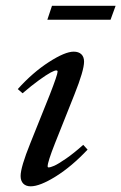

<svg xmlns="http://www.w3.org/2000/svg" viewBox="-20 -638 423 669"><path d="M145 -569.3 161.1 -617.7H382.8L365.2 -569.3ZM86.9 11.2Q70.3 11.2 61 1.7Q51.8 -7.8 51.8 -24.9Q51.8 -55.2 85.9 -139.6L153.3 -307.6Q180.7 -377.9 180.7 -388.7Q180.7 -392.6 175.8 -392.6Q170.4 -392.6 156.5 -385.3Q142.6 -377.9 116.2 -358.9Q89.8 -339.8 58.6 -313L42 -327.6Q93.8 -385.3 150.1 -421.6Q206.5 -458 236.8 -458Q253.9 -458 263.4 -449Q272.9 -439.9 272.9 -423.3Q272.9 -392.6 239.3 -308.6L171.4 -138.2Q146 -73.7 146 -58.6Q146 -54.7 149.4 -54.7Q155.8 -54.7 169.2 -60.5Q182.6 -66.4 210.2 -85.4Q237.8 -104.5 270 -133.3L285.2 -116.7Q230 -58.1 174.6 -23.4Q119.1 11.2 86.9 11.2Z"/></svg>

Font: Elstob 8pt Medium
Style: Italic
Weight: 500
Italic angle: -20°
Designer: Peter S. Baker
Version: Version 1.015